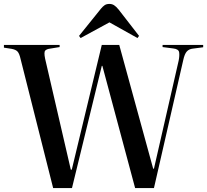

<svg xmlns="http://www.w3.org/2000/svg" viewBox="-22 -959 1056 979"><path d="M249 0 83 -658Q77 -685 68 -695.5Q59 -706 37 -710L-2 -716V-730H282V-719L233 -711Q217 -709 209 -701.5Q201 -694 208 -660L339 -94H344L497 -730H586L759 -99H763L889 -650Q894 -675 891.5 -692Q889 -709 861 -712L807 -719V-730H1014V-718L961 -711Q942 -709 930.5 -696.5Q919 -684 912 -651L763 0H667L500 -623H497L345 0ZM389 -765 381 -776 493 -915Q502 -926 511.5 -932.5Q521 -939 536 -939Q549 -939 559.5 -932.5Q570 -926 583 -910L687 -776L679 -765L536 -845Z"/></svg>

Font: Literata 72pt Medium
Style: Regular
Weight: 500
Designer: Latin by Veronika Burian and Jose Scaglione. Greek by Irene Vlachou. Cyrillic by Vera Evstafieva.
Foundry: TypeTogether
Version: Version 3.002